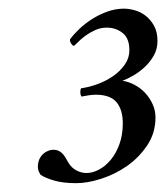

<svg xmlns="http://www.w3.org/2000/svg" viewBox="-20 -780 377 435"><path d="M260.8 -760.4Q271.8 -760.4 285.1 -756.8Q298.5 -753.2 309.8 -744.4Q321.2 -735.6 329 -721.7Q336.8 -707.7 336.8 -687.1Q336.8 -669 328.4 -654.1Q319.9 -639.3 307.9 -628.1Q295.9 -616.9 282.2 -609Q268.6 -601.2 257.5 -596.9Q271.2 -595.1 284.8 -587.8Q298.5 -580.6 308.9 -569.4Q319.3 -558.2 325.8 -543.9Q332.3 -529.7 332.3 -513.9Q332.3 -478.8 313.7 -451Q295.2 -423.1 267.9 -404Q240.6 -385 209.4 -375Q178.2 -365 152.9 -365Q123.6 -365 103.5 -370.7Q83.3 -376.5 72.3 -383.7Q70.3 -386.2 68 -391.3Q65.8 -396.5 65.8 -401.3Q65.8 -411.6 69 -418.9Q72.3 -426.1 77.5 -431Q82.7 -435.8 88.8 -438.2Q95 -440.7 100.2 -440.7Q108.7 -440.7 114.2 -437.6Q119.7 -434.6 123.3 -430.1Q126.9 -425.5 129.8 -420.4Q132.7 -415.2 135.3 -411Q141.8 -400.1 152.9 -394Q163.9 -388 176.3 -388Q189.9 -388 204.5 -395.9Q219.2 -403.7 231.2 -418.3Q243.2 -432.8 250.7 -453.7Q258.2 -474.6 258.2 -500.6Q258.2 -531.5 243.9 -548.5Q229.6 -565.4 197.1 -565.4Q189.3 -565.4 179.8 -563.9Q170.4 -562.4 164.6 -561.2Q162 -565.4 162 -570.9Q162 -572.7 162.3 -575.7Q162.6 -578.7 163.9 -580Q181.5 -582.4 200.6 -589.3Q219.8 -596.3 235.7 -607.2Q251.7 -618.1 262.4 -633.2Q273.1 -648.4 273.1 -666.6Q273.1 -693.2 257.8 -705.3Q242.6 -717.4 221.8 -717.4Q208.1 -717.4 195.4 -711.7Q182.8 -705.9 173 -698.7Q163.3 -691.4 156.8 -684.7Q150.3 -678.1 147.7 -676.2Q144.4 -676.2 141.2 -681.4Q137.9 -686.5 138.6 -690.8Q146.4 -701.7 159.4 -714.1Q172.4 -726.5 188.6 -736.8Q204.9 -747.1 223.4 -753.8Q241.9 -760.4 260.8 -760.4Z"/></svg>

Font: Vermiglione Medium
Style: Italic
Weight: 500
Italic angle: -11°
Version: Version 1.000